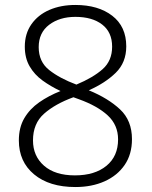

<svg xmlns="http://www.w3.org/2000/svg" viewBox="-20 -744 611 774"><path d="M284 -724Q376 -724 432.5 -680.5Q489 -637 489 -557Q489 -492 446.5 -450.5Q404 -409 338 -380Q416 -348 464 -303Q512 -258 512 -183Q512 -122 482.5 -79Q453 -36 401.5 -13Q350 10 284 10Q179 10 117.5 -41Q56 -92 56 -178Q56 -230 78 -267.5Q100 -305 138 -331.5Q176 -358 224 -377Q184 -396 151.5 -419.5Q119 -443 99.5 -476.5Q80 -510 80 -556Q80 -608 106.5 -646Q133 -684 179 -704Q225 -724 284 -724ZM284 -676Q220 -676 178 -644Q136 -612 136 -554Q136 -495 178.5 -461.5Q221 -428 288 -403Q355 -431 393.5 -465Q432 -499 432 -556Q432 -614 392 -645Q352 -676 284 -676ZM113 -178Q113 -115 157.5 -76Q202 -37 282 -37Q362 -37 409 -75.5Q456 -114 456 -182Q456 -240 414.5 -278.5Q373 -317 298 -344L276 -352Q202 -325 157.5 -285.5Q113 -246 113 -178Z"/></svg>

Font: BC Sans Light
Style: Regular
Weight: 300
Designer: Monotype Design Team
Foundry: Monotype Imaging Inc.
Version: Version 2.000;GOOG;noto-source:20170915:90ef993387c0